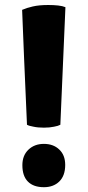

<svg xmlns="http://www.w3.org/2000/svg" viewBox="-20 -738 357 775"><path d="M244.1 -709Q232.4 -713.9 214.8 -715.8Q197.3 -717.8 174.8 -717.8Q137.7 -717.8 112.3 -711.9Q86.9 -706.1 69.3 -698.2Q75.2 -543 88.9 -234.4Q97.7 -229.5 115.2 -226.6Q132.8 -222.7 157.2 -222.7Q180.7 -222.7 198.2 -226.6Q214.8 -229.5 223.6 -234.4Q230.5 -392.6 244.1 -709ZM157.2 -157.2Q119.1 -157.2 94.7 -133.8Q70.3 -110.4 70.3 -71.3Q70.3 -27.3 92.8 -4.9Q115.2 17.6 157.2 17.6Q195.3 17.6 218.8 -4.9Q243.2 -28.3 243.2 -72.3Q243.2 -112.3 218.8 -134.8Q195.3 -157.2 157.2 -157.2Z"/></svg>

Font: cl
Style: Bold
Weight: 400
Designer: Mitja Miklavcic
Version: Version 7.504; 2011; Build 1021